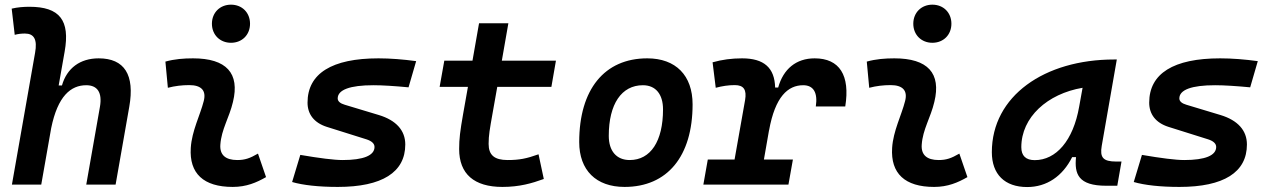

<svg xmlns="http://www.w3.org/2000/svg" viewBox="-20 -771 5313 802"><path d="M340.3 0H462.9L520 -325.2C543.5 -458.5 500 -527.3 392.1 -527.3C314.5 -527.3 259.3 -486.3 238.8 -414.1H225.1L250 -555.2C273.4 -686.5 229 -742.7 103 -742.7C78.1 -742.7 53.2 -740.7 28.8 -734.9L41.5 -625.5C55.7 -629.4 69.8 -630.9 84 -630.9C122.1 -630.9 136.7 -606.4 126.5 -550.3L29.8 0H152.3L193.8 -235.8C221.2 -370.1 275.9 -415 340.3 -415C387.2 -415 407.7 -384.3 397.5 -325.2Z M1057.6 -129.4C1023.9 -109.9 1003.4 -102.5 971.2 -102.5C921.9 -102.5 897.5 -124 900.4 -166.5C904.8 -231 937.5 -278.8 953.1 -345.2C982.4 -465.3 925.8 -527.3 786.1 -527.3C747.6 -527.3 709 -524.4 670.9 -513.7L681.2 -404.3C710.9 -412.1 740.7 -415.5 770.5 -415.5C821.3 -415.5 842.3 -392.6 831.1 -349.1C816.4 -290.5 781.2 -224.1 776.9 -153.3C770 -46.4 830.1 9.8 952.1 9.8C1009.3 9.8 1051.3 -8.3 1091.3 -31.2ZM944.8 -592.3C991.2 -592.3 1024.4 -625.5 1024.4 -671.9C1024.4 -718.3 991.2 -751.5 944.8 -751.5C898.9 -751.5 865.2 -718.3 865.2 -671.9C865.2 -625.5 898.9 -592.3 944.8 -592.3Z M1391.1 9.8C1576.2 9.8 1672.9 -51.3 1672.9 -167.5C1672.9 -226.1 1634.8 -268.6 1562.5 -290.5L1419.9 -333.5C1401.4 -338.9 1390.6 -347.7 1390.6 -359.9C1390.6 -396 1441.9 -415 1540 -415C1578.6 -415 1629.4 -411.6 1686.5 -406.2L1718.3 -515.6C1665 -522.9 1610.8 -527.3 1561 -527.3C1366.2 -527.3 1264.6 -463.9 1264.6 -342.3C1264.6 -294.4 1291.5 -258.3 1344.7 -241.2L1510.7 -189C1532.2 -182.1 1544.4 -171.4 1544.4 -157.2C1544.4 -121.6 1498.5 -102.5 1411.1 -102.5C1375 -102.5 1314 -110.4 1234.4 -124L1200.2 -10.7C1245.1 2.4 1311 9.8 1391.1 9.8Z M2078.6 9.8C2149.9 9.8 2202.1 -5.4 2251.5 -23.4L2229.5 -126.5C2179.2 -108.4 2148.9 -102.5 2100.6 -102.5C2045.4 -102.5 2021 -123 2021 -169.9C2021 -206.1 2025.9 -231.9 2037.1 -295.4L2057.1 -408.2H2283.2L2302.2 -517.6H2076.2L2103.5 -673.8H1981L1953.6 -517.6H1835.9L1816.4 -408.2H1934.6L1914.6 -295.4C1901.9 -223.1 1897.9 -191.4 1897.9 -148.4C1897.9 -44.4 1960.4 9.8 2078.6 9.8Z M2588.9 9.8C2767.6 9.8 2873 -118.2 2873 -335C2873 -456.1 2802.7 -527.3 2683.6 -527.3C2504.9 -527.3 2399.4 -397.5 2399.4 -177.7C2399.4 -60.1 2469.7 9.8 2588.9 9.8ZM2610.4 -102.5C2555.2 -102.5 2522.9 -140.1 2522.9 -203.6C2522.9 -336.4 2576.2 -415 2665.5 -415C2718.8 -415 2749.5 -377.4 2749.5 -314C2749.5 -181.2 2697.8 -102.5 2610.4 -102.5Z M2918 0H3273.4L3292 -104.5H3170.9L3192.4 -227.5V-226.1C3217.8 -367.7 3271.5 -415 3335 -415C3377.9 -415 3396.5 -384.3 3387.7 -326.2H3510.7C3531.7 -456.5 3486.8 -527.3 3382.8 -527.3C3305.7 -527.3 3252 -482.9 3230.5 -405.3H3217.8C3215.8 -487.8 3171.4 -527.3 3079.6 -527.3C3036.6 -527.3 2996.1 -522 2956.5 -510.7L2969.7 -404.3C2996.6 -411.6 3022.9 -415.5 3049.3 -415.5C3086.9 -415.5 3099.6 -396 3092.3 -353L3048.3 -104.5H2936.5Z M3987.3 -129.4C3953.6 -109.9 3933.1 -102.5 3900.9 -102.5C3851.6 -102.5 3827.1 -124 3830.1 -166.5C3834.5 -231 3867.2 -278.8 3882.8 -345.2C3912.1 -465.3 3855.5 -527.3 3715.8 -527.3C3677.2 -527.3 3638.7 -524.4 3600.6 -513.7L3610.8 -404.3C3640.6 -412.1 3670.4 -415.5 3700.2 -415.5C3751 -415.5 3772 -392.6 3760.7 -349.1C3746.1 -290.5 3710.9 -224.1 3706.5 -153.3C3699.7 -46.4 3759.8 9.8 3881.8 9.8C3939 9.8 3981 -8.3 4021 -31.2ZM3874.5 -592.3C3920.9 -592.3 3954.1 -625.5 3954.1 -671.9C3954.1 -718.3 3920.9 -751.5 3874.5 -751.5C3828.6 -751.5 3794.9 -718.3 3794.9 -671.9C3794.9 -625.5 3828.6 -592.3 3874.5 -592.3Z M4270.5 10.3C4352.1 10.3 4418.5 -34.7 4458.5 -114.7H4474.6C4467.8 -44.9 4482.9 4.9 4601.1 4.9H4647L4664.6 -96.2H4642.6C4587.4 -96.2 4573.7 -113.3 4582 -161.6L4645 -522.5H4633.8C4342.8 -522.5 4123 -370.1 4123 -135.3C4123 -43 4176.8 10.3 4270.5 10.3ZM4302.2 -102.1C4265.1 -102.1 4246.1 -120.1 4246.1 -156.2C4246.1 -281.2 4355 -379.4 4502 -404.3L4487.8 -325.7C4462.9 -183.1 4391.1 -102.1 4302.2 -102.1Z M4906.7 9.8C5091.8 9.8 5188.5 -51.3 5188.5 -167.5C5188.5 -226.1 5150.4 -268.6 5078.1 -290.5L4935.5 -333.5C4917 -338.9 4906.2 -347.7 4906.2 -359.9C4906.2 -396 4957.5 -415 5055.7 -415C5094.2 -415 5145 -411.6 5202.1 -406.2L5233.9 -515.6C5180.7 -522.9 5126.5 -527.3 5076.7 -527.3C4881.8 -527.3 4780.3 -463.9 4780.3 -342.3C4780.3 -294.4 4807.1 -258.3 4860.4 -241.2L5026.4 -189C5047.9 -182.1 5060.1 -171.4 5060.1 -157.2C5060.1 -121.6 5014.2 -102.5 4926.8 -102.5C4890.6 -102.5 4829.6 -110.4 4750 -124L4715.8 -10.7C4760.7 2.4 4826.7 9.8 4906.7 9.8Z"/></svg>

Font: Cascadia Mono SemiBold
Style: Italic
Weight: 600
Italic angle: -10°
Monospace: yes
Designer: Aaron Bell
Foundry: Saja Typeworks
Version: Version 2404.023